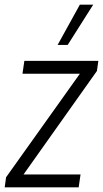

<svg xmlns="http://www.w3.org/2000/svg" viewBox="-35 -800 440 820"><path d="M-15 0 -9 -43 321 -506 331 -485H61L69 -540H385L379 -497L50 -33L40 -55H309L301 0ZM211 -608 306 -780H363L254 -608Z"/></svg>

Font: Mohave Light
Style: Italic
Weight: 300
Italic angle: -8°
Designer: Gumpita Rahayu
Foundry: Tokotype
Version: Version 2.003